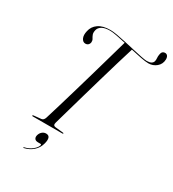

<svg xmlns="http://www.w3.org/2000/svg" viewBox="-225 -881 1084 1204"><g transform="rotate(30 317.0 -279.5)"><path d="M234 -38.5Q227 -14.5 247.5 -12.5L304.5 -6.5Q309.5 -6.5 309.5 -3.5Q309.5 0 305 0H89.5Q84.5 0 84.5 -3Q84.5 -7 90.5 -7.5L144.5 -13Q161 -14.5 168 -36.5Q182 -81.5 201 -145.2Q220 -209 241.5 -282.2Q263 -355.5 284.2 -429.5Q305.5 -503.5 324.5 -570.5Q343.5 -637.5 358 -688Q321.5 -696 290.8 -702Q260 -708 242 -708Q203.5 -708 183.2 -695.5Q163 -683 159 -663.5Q154.5 -644 159.5 -631.5Q164.5 -619 170.8 -609.2Q177 -599.5 176 -587.5Q175 -575.5 167 -567.5Q159 -559.5 145 -560Q127.5 -561 118.2 -581Q109 -601 116.5 -632.5Q124 -669 155.5 -691Q187 -713 242.5 -713Q261 -713 292.2 -707.5Q323.5 -702 360 -693.8Q396.5 -685.5 431.8 -677.5Q467 -669.5 494.5 -664Q522 -658.5 534 -658.5Q574 -658.5 580.5 -683.5Q583 -693 581.8 -705.8Q580.5 -718.5 583 -732Q586.5 -760 610.5 -760Q621 -760 627.8 -751.5Q634.5 -743 634.5 -726.5Q633.5 -692.5 608.5 -671.5Q583.5 -650.5 550.5 -650.5Q529.5 -650.5 494.2 -657.5Q459 -664.5 419 -673.5Q403 -622.5 383.2 -555.8Q363.5 -489 342.2 -416.2Q321 -343.5 300.8 -272.8Q280.5 -202 263.2 -141Q246 -80 234 -38.5ZM201 124.5Q181.5 124.5 174.8 114.2Q168 104 172 89Q176.5 72 188.8 61.5Q201 51 216.5 51Q254.5 51 240 108Q230.5 145 203.5 168.5Q176.5 192 140.5 200Q136 201.5 136 199Q136 196 139 195Q172.5 187.5 195.5 168.5Q218.5 149.5 223 132.5Q224.5 124.5 218 124.5Z"/></g></svg>

Font: Fraunces 144pt S000 Light
Style: Italic
Weight: 300
Italic angle: -16°
Version: Version 1.000; ttfautohint (v1.8.3)